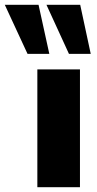

<svg xmlns="http://www.w3.org/2000/svg" viewBox="-104 -782 405 802"><path d="M52 0V-492H230V0ZM184 -557 90 -762H231L275 -557ZM11 -557 -84 -762H57L102 -557Z"/></svg>

Font: Nunito Sans Black
Style: Regular
Weight: 900
Designer: Vernon Adams
Foundry: Vernon Adams
Version: Version 3.006; ttfautohint (v1.8.3)